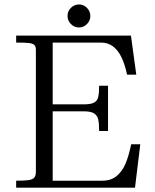

<svg xmlns="http://www.w3.org/2000/svg" viewBox="-20 -864 714 884"><path d="M214.6 -383.5H365.1Q397.9 -383.5 412.8 -391.4Q427.6 -399.2 432 -416.5Q436.4 -433.8 436.4 -469.2H477.4V-260.9H436.4Q436.4 -296.9 432 -315.1Q427.6 -333.2 412.5 -342.4Q397.4 -351.5 365.1 -351.5H214.6ZM584 -199.9H625.9L601.6 0H54.4V-32Q93.1 -32 111.2 -34.6Q129.4 -37.2 137.3 -45.8Q145.2 -54.2 145.2 -72.4V-635.6Q145.2 -650.8 137.6 -657.4Q130 -664.1 112.1 -666.1Q94.1 -668 54.4 -668V-700H582.9L607.5 -520.1H565.2Q555.1 -566.9 539.6 -599.6Q524.1 -632.2 500.7 -650.1Q477.2 -668 444.9 -668H222.6V-32H450.9Q491.1 -32 517.2 -53.7Q543.4 -75.4 558.4 -111.6Q573.4 -147.8 584 -199.9ZM290.9 -790.5Q290.9 -812.5 306.6 -828Q322.4 -843.5 343.9 -843.5Q364.9 -843.5 380.4 -827.8Q395.9 -812 395.9 -790.5Q395.9 -769 380.4 -753.2Q364.9 -737.5 343.9 -737.5Q322.4 -737.5 306.6 -753.2Q290.9 -769 290.9 -790.5Z"/></svg>

Font: Didactic
Style: Regular
Weight: 400
Designer: Tyler Finck
Foundry: Etcetera Type Co
Version: Version 3.007;FEAKit 1.0